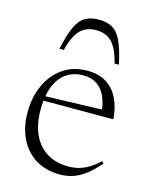

<svg xmlns="http://www.w3.org/2000/svg" viewBox="-108 -767 668 848"><g transform="rotate(15 226.0 -343.0)"><path d="M249 -464.5Q300.5 -464.5 336 -442Q371.5 -419.5 390.8 -379.5Q410 -339.5 413.5 -286.5H85.5V-307L376.5 -316L356.5 -297Q352.5 -343 338 -374.8Q323.5 -406.5 298.2 -423.2Q273 -440 237 -440Q191 -440 158.5 -417Q126 -394 109 -350.8Q92 -307.5 92 -245.5Q92 -178 114.2 -130.8Q136.5 -83.5 177.2 -58.8Q218 -34 275 -34Q300 -34 322.5 -40Q345 -46 367.5 -59.5Q390 -73 413.5 -95.5L422 -86.5Q392 -52 364.8 -30.8Q337.5 -9.5 309 0.2Q280.5 10 246.5 10Q185 10 138.2 -18Q91.5 -46 65.5 -97.8Q39.5 -149.5 39.5 -221Q39.5 -287.5 64.5 -343Q89.5 -398.5 136.5 -431.5Q183.5 -464.5 249 -464.5ZM239 -647.5Q209.5 -647.5 187.5 -635.8Q165.5 -624 149.8 -597.5Q134 -571 123 -526H103Q117.5 -593.5 134.8 -630.2Q152 -667 177 -681.2Q202 -695.5 239 -695.5Q276 -695.5 301 -681.2Q326 -667 343.2 -630.2Q360.5 -593.5 375 -526H355Q344 -571 328.2 -597.5Q312.5 -624 290.5 -635.8Q268.5 -647.5 239 -647.5Z"/></g></svg>

Font: Newsreader 36pt Light
Style: Regular
Weight: 300
Designer: Hugues Gentile
Foundry: Production Type
Version: Version 1.003